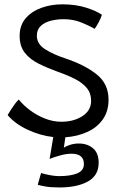

<svg xmlns="http://www.w3.org/2000/svg" viewBox="-20 -578 536 865"><path d="M247 266.5Q207.5 266.5 182.5 261.8Q157.5 257 150 254.5L165 201.5Q178.5 206 203.2 210.8Q228 215.5 245.5 215.5Q298 215.5 328 203Q358 190.5 358 161Q358 114.5 302 114.5Q278 114.5 248.2 123Q218.5 131.5 203.5 138L220 39.5Q162 33 104.8 6.5Q47.5 -20 14.5 -59.5Q19 -68 28 -82Q37 -96 47 -109.5Q57 -123 64.5 -129.5Q85 -104 115.8 -81Q146.5 -58 182.8 -43.8Q219 -29.5 256.5 -29.5Q312 -29.5 351.2 -54.8Q390.5 -80 390.5 -124Q390.5 -158 371 -181.5Q351.5 -205 317.8 -222.2Q284 -239.5 242 -254Q193.5 -271.5 154 -291.2Q114.5 -311 91.5 -340.5Q68.5 -370 68.5 -416.5Q68.5 -463.5 95.2 -495Q122 -526.5 165.8 -542.5Q209.5 -558.5 261 -558.5Q321 -558.5 368 -543.5Q415 -528.5 439 -511.5Q435.5 -499 425.8 -480Q416 -461 406.5 -448Q381 -463 345.2 -477.2Q309.5 -491.5 267 -491.5Q236.5 -491.5 208.8 -484.5Q181 -477.5 163.5 -461Q146 -444.5 146 -417Q146 -380 182.8 -356.5Q219.5 -333 272.5 -315.5Q361.5 -286 415.2 -243.2Q469 -200.5 469 -129Q469 -77 443.5 -40.5Q418 -4 374 16.2Q330 36.5 274.5 40.5L267.5 88Q274.5 81.5 294.2 75Q314 68.5 334.5 68.5Q373.5 68.5 399 90Q424.5 111.5 424.5 155.5Q424.5 212.5 376.2 239.5Q328 266.5 247 266.5Z"/></svg>

Font: Grandstander Light
Style: Regular
Weight: 300
Designer: Tyler Finck
Foundry: Etcetera Type Co
Version: Version 1.200; ttfautohint (v1.8.3)